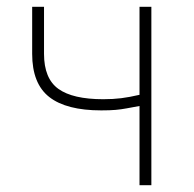

<svg xmlns="http://www.w3.org/2000/svg" viewBox="-20 -547 572 567"><path d="M392 0V-234Q370 -230 354 -227Q338 -224 321.5 -222.5Q305 -221 279 -221Q176 -221 125.5 -260.5Q75 -300 75 -388V-527H110V-388Q110 -315 152.5 -284.5Q195 -254 285 -254Q314 -254 338 -257Q362 -260 392 -267V-527H427V0Z"/></svg>

Font: Source Han Sans SC ExtraLight
Style: Regular
Weight: 250
Designer: Ryoko NISHIZUKA 西塚涼子 (kana, bopomofo & ideographs); Paul D. Hunt (Latin, Greek & Cyrillic); Sandoll Communications 산돌커뮤니
Foundry: Adobe
Version: Version 2.004;hotconv 1.0.118;makeotfexe 2.5.65603